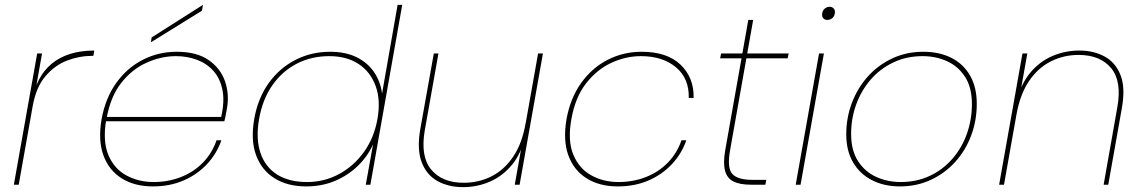

<svg xmlns="http://www.w3.org/2000/svg" viewBox="-20 -760 4708 790"><path d="M114 -321 111 -341Q120 -393 140.5 -432.5Q161 -472 193.5 -498.5Q226 -525 269.5 -538.5Q313 -552 368 -552L364 -530H355Q307 -530 256.5 -511Q206 -492 167 -446.5Q128 -401 114 -321ZM37 0 133 -540H153L57 0Z M406 -261 410 -279H890Q905 -344 895 -391.5Q885 -439 857 -469.5Q829 -500 789 -514.5Q749 -529 704 -529Q643 -529 583 -502Q523 -475 479 -419Q435 -363 419 -275L417 -267Q402 -179 426 -122Q450 -65 500.5 -38Q551 -11 612 -11Q672 -11 724.5 -31.5Q777 -52 815 -91Q853 -130 871 -183H891Q872 -128 832 -85Q792 -42 735.5 -17.5Q679 7 609 7Q534 7 481 -26Q428 -59 405.5 -121Q383 -183 398 -270Q414 -357 458.5 -419Q503 -481 567.5 -514Q632 -547 707 -547Q790 -547 839 -512.5Q888 -478 906 -425Q924 -372 914 -315Q910 -296 908.5 -285.5Q907 -275 903 -261ZM604 -606 815 -740 811 -716 601 -586Z M1026 -270Q1041 -356 1085.5 -418Q1130 -480 1195.5 -513.5Q1261 -547 1338 -547Q1403 -547 1448.5 -524Q1494 -501 1520 -462Q1546 -423 1552 -375L1616 -740H1635L1504 0H1485L1515 -166Q1493 -117 1453 -78Q1413 -39 1359 -16Q1305 7 1240 7Q1163 7 1109.5 -26.5Q1056 -60 1033.5 -122Q1011 -184 1026 -270ZM1533 -270Q1547 -348 1525.5 -406.5Q1504 -465 1455 -497Q1406 -529 1335 -529Q1261 -529 1201 -498Q1141 -467 1100.5 -409Q1060 -351 1046 -270Q1032 -190 1051.5 -131.5Q1071 -73 1120 -42Q1169 -11 1243 -11Q1314 -11 1374.5 -43.5Q1435 -76 1477 -134Q1519 -192 1533 -270Z M2214 -540 2118 0H2098L2194 -540ZM1784 -540 1728 -225Q1709 -117 1754 -62.5Q1799 -8 1888 -8Q1950 -8 2002.5 -34.5Q2055 -61 2092 -116Q2129 -171 2143 -255L2141 -202Q2126 -130 2087.5 -83Q2049 -36 1996.5 -13Q1944 10 1885 10Q1826 10 1781 -14.5Q1736 -39 1715.5 -91.5Q1695 -144 1709 -227L1765 -540Z M2311 -270Q2327 -357 2371.5 -419Q2416 -481 2480.5 -514Q2545 -547 2620 -547Q2725 -547 2780.5 -493.5Q2836 -440 2834 -357H2814Q2816 -437 2761.5 -483Q2707 -529 2617 -529Q2555 -529 2495.5 -501.5Q2436 -474 2391.5 -417Q2347 -360 2331 -270Q2315 -181 2339 -123.5Q2363 -66 2413 -38.5Q2463 -11 2525 -11Q2585 -11 2637.5 -31.5Q2690 -52 2728 -91Q2766 -130 2784 -183H2804Q2785 -128 2745 -85Q2705 -42 2648.5 -17.5Q2592 7 2522 7Q2447 7 2394 -26Q2341 -59 2318.5 -121Q2296 -183 2311 -270Z M2964 -142 3059 -678H3079L2984 -142Q2971 -69 2993 -44.5Q3015 -20 3076 -20H3133L3129 0H3070Q3024 0 2997.5 -13.5Q2971 -27 2963 -58.5Q2955 -90 2964 -142ZM3221 -520H2943L2947 -540H3225Z M3254 0 3350 -540H3370L3274 0ZM3384 -678Q3374 -678 3367.5 -685Q3361 -692 3363 -705Q3365 -718 3374 -725Q3383 -732 3393 -732Q3404 -732 3410.5 -725Q3417 -718 3415 -705Q3413 -692 3404 -685Q3395 -678 3384 -678Z M3683 7Q3618 7 3568 -18.5Q3518 -44 3490 -92Q3462 -140 3462 -207Q3462 -276 3485.5 -337.5Q3509 -399 3551.5 -446Q3594 -493 3652 -520Q3710 -547 3779 -547Q3845 -547 3894.5 -522Q3944 -497 3971.5 -449Q3999 -401 3999 -333Q3999 -264 3976 -202.5Q3953 -141 3910.5 -94Q3868 -47 3810 -20Q3752 7 3683 7ZM3686 -11Q3752 -11 3806 -36.5Q3860 -62 3899 -107Q3938 -152 3958.5 -210Q3979 -268 3979 -332Q3979 -400 3951 -443.5Q3923 -487 3877 -508Q3831 -529 3776 -529Q3710 -529 3655.5 -503Q3601 -477 3562.5 -432.5Q3524 -388 3503 -330.5Q3482 -273 3482 -209Q3482 -141 3510.5 -97Q3539 -53 3585.5 -32Q3632 -11 3686 -11Z M4091 0 4187 -540H4207L4111 0ZM4521 0 4577 -317Q4597 -425 4552 -479.5Q4507 -534 4418 -534Q4357 -534 4304 -507.5Q4251 -481 4214 -426.5Q4177 -372 4162 -287L4163 -340Q4179 -412 4217.5 -459Q4256 -506 4309 -529Q4362 -552 4421 -552Q4480 -552 4525 -527.5Q4570 -503 4590.5 -451Q4611 -399 4596 -315L4540 0Z"/></svg>

Font: Poppins Variable
Style: Italic
Weight: 100
Italic angle: -10°
Designer: Jonny Pinhorn
Foundry: Indian Type Foundry
Version: Version 6.000